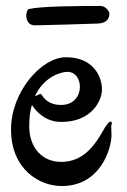

<svg xmlns="http://www.w3.org/2000/svg" viewBox="-20 -601 425 644"><path d="M353 -178C354 -181 355 -185 355 -188C355 -191 354 -193 352 -193C327 -195 302 -58 185 -58C123 -58 78 -104 78 -178C78 -206 81 -229 87 -249C102 -226 133 -192 186 -192C286 -192 322 -262 322 -301C322 -341 296 -409 201 -409C119 -409 17 -293 17 -167C17 -34 111 23 187 23C317 23 354 -102 354 -149C354 -161 353 -171 353 -178ZM206 -360C232 -360 248 -338 248 -309C248 -282 230 -249 185 -249C157 -249 134 -259 119 -284C118 -285 117 -286 116 -286C114 -286 106 -282 97 -278C127 -343 183 -360 206 -360ZM347 -556C347 -561 336 -581 317 -581C233 -581 118 -580 78 -571C71 -570 68 -556 68 -548C68 -545 69 -516 97 -516C110 -516 291 -521 308 -522C338 -523 347 -539 347 -556Z"/></svg>

Font: Oregano
Style: Regular
Weight: 400
Designer: Astigmatic (AOETI)
Foundry: Astigmatic (AOETI)
Version: Version 1.000